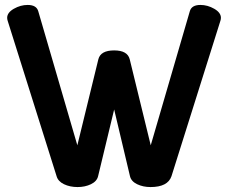

<svg xmlns="http://www.w3.org/2000/svg" viewBox="-20 -751 923 777"><path d="M872 -667 674 -38Q659 6 589 6Q559 6 535 -5.5Q511 -17 506 -38L442 -308L377 -38Q372 -17 348 -5.5Q324 6 294 6Q263 6 239 -5.5Q215 -17 209 -38L11 -667Q9 -673 9 -679Q9 -700 36 -715.5Q63 -731 92 -731Q128 -731 135 -705L293 -163L378 -511Q387 -547 442 -547Q496 -547 505 -511L590 -163L748 -705Q755 -731 791 -731Q820 -731 847 -715.5Q874 -700 874 -679Q874 -673 872 -667Z"/></svg>

Font: Dosis
Style: Bold
Weight: 700
Designer: Edgar Tolentino, Pablo Impallari, Igino Marini
Foundry: Edgar Tolentino, Pablo Impallari, Igino Marini
Version: Version 1.007